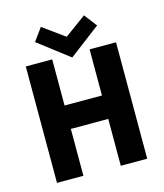

<svg xmlns="http://www.w3.org/2000/svg" viewBox="-95 -672 635 744"><g transform="rotate(-15 223.0 -300.0)"><path d="M350 -549 311 -600 225 -537 138 -600 101 -549 225 -454ZM148 -188H298V0H404V-467H298V-282H148V-467H42V0H148Z"/></g></svg>

Font: Hussar Tani
Style: Bold
Weight: 700
Foundry: Cannot Into Space Fonts
Version: Version 0.92